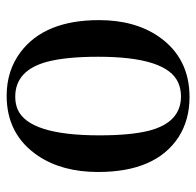

<svg xmlns="http://www.w3.org/2000/svg" viewBox="-26 -544 581 568"><g transform="rotate(90 264.0 -260.5)"><path d="M267.6 -531.2Q152.3 -531.2 88.9 -440.4Q40 -369.1 40 -263.7Q40 -102.5 134.8 -31.2Q189.5 9.8 263.7 9.8Q378.9 9.8 441.4 -83Q489.3 -154.3 489.3 -260.7Q489.3 -431.6 385.7 -499Q335 -531.2 267.6 -531.2ZM266.6 -15.6Q188.5 -15.6 163.1 -110.4Q148.4 -167 148.4 -260.7Q148.4 -464.8 225.6 -498Q244.1 -505.9 265.6 -505.9Q342.8 -505.9 367.2 -411.1Q380.9 -356.4 380.9 -264.6Q380.9 -55.7 303.7 -22.5Q287.1 -15.6 266.6 -15.6Z"/></g></svg>

Font: Abhaya Libre SemiBold
Style: Regular
Weight: 600
Designer: Pushpananda Ekanayake, Sol Matas, Pathum Egodawatta
Foundry: Mooniak
Version: Version 1.050 ; ttfautohint (v1.6)